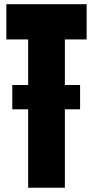

<svg xmlns="http://www.w3.org/2000/svg" viewBox="-20 -879 436 899"><path d="M9.8 -859.4H385.7V-694.3H283.7V-481H355V-367.2H283.7V0H111.8V-367.2H37.6V-481H111.8V-694.3H9.8Z"/></svg>

Font: Anton
Style: Regular
Weight: 400
Designer: Vernon Adams, Tural Alisoy
Foundry: Vernon Adams
Version: Version 2.300